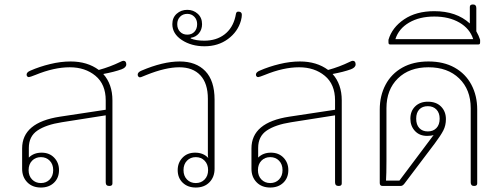

<svg xmlns="http://www.w3.org/2000/svg" viewBox="-20 -832 2241 859"><path d="M79 -77V-168Q79 -284 248 -310L453 -341V-383Q453 -455 407 -493Q361 -531 292 -531Q222 -531 139 -497Q114 -487 109 -487Q105 -487 102 -490Q99 -493 99 -498Q99 -509 116 -516Q157 -534 204.5 -545.5Q252 -557 296 -557Q371 -557 422 -519Q473 -533 518 -555Q528 -560 532 -560Q545 -560 545 -544Q545 -530 524 -522Q491 -510 442 -501Q483 -455 483 -383V-11Q483 0 469 0Q453 0 453 -16V-316L256 -285Q186 -274 147.5 -248Q109 -222 109 -170V-127Q131 -149 166 -149Q201 -149 222.5 -126.5Q244 -104 244 -71Q244 -36 221.5 -14.5Q199 7 163 7Q125 7 102 -16.5Q79 -40 79 -77ZM218 -71Q218 -97 202.5 -113Q187 -129 163 -129Q139 -129 123.5 -113Q108 -97 108 -71Q108 -45 123.5 -29Q139 -13 163 -13Q187 -13 202.5 -29Q218 -45 218 -71Z M775 -71Q775 -104 796.5 -126.5Q818 -149 853 -149Q890 -149 912 -125Q910 -130 910 -138V-390Q910 -459 876.5 -495Q843 -531 782 -531Q721 -531 636 -497Q630 -495 620 -490.5Q610 -486 606 -486Q602 -486 599 -489.5Q596 -493 596 -498Q596 -509 613 -516Q709 -557 784 -557Q857 -557 898.5 -514Q940 -471 940 -386V-77Q940 -40 917 -16.5Q894 7 856 7Q820 7 797.5 -14.5Q775 -36 775 -71ZM911 -71Q911 -97 895.5 -113Q880 -129 856 -129Q832 -129 816.5 -113Q801 -97 801 -71Q801 -45 816.5 -29Q832 -13 856 -13Q880 -13 895.5 -29Q911 -45 911 -71Z M751 -724Q751 -753 770.5 -770.5Q790 -788 818 -788Q845 -788 864.5 -770.5Q884 -753 884 -724Q884 -700 870 -683Q856 -666 834 -663L833 -660Q856 -650 894 -650Q948 -650 984.5 -678Q1021 -706 1033 -757Q1034 -760 1035 -767Q1036 -774 1038.5 -777Q1041 -780 1046 -780Q1062 -780 1062 -766Q1062 -755 1058 -740Q1044 -690 1000 -657.5Q956 -625 895 -625Q836 -625 793.5 -653Q751 -681 751 -724ZM862 -724Q862 -744 849.5 -757Q837 -770 818 -770Q798 -770 785.5 -757Q773 -744 773 -724Q773 -703 785.5 -690Q798 -677 818 -677Q838 -677 850 -690Q862 -703 862 -724Z M1105 -77V-168Q1105 -284 1274 -310L1479 -341V-383Q1479 -455 1433 -493Q1387 -531 1318 -531Q1248 -531 1165 -497Q1140 -487 1135 -487Q1131 -487 1128 -490Q1125 -493 1125 -498Q1125 -509 1142 -516Q1183 -534 1230.5 -545.5Q1278 -557 1322 -557Q1397 -557 1448 -519Q1499 -533 1544 -555Q1554 -560 1558 -560Q1571 -560 1571 -544Q1571 -530 1550 -522Q1517 -510 1468 -501Q1509 -455 1509 -383V-11Q1509 0 1495 0Q1479 0 1479 -16V-316L1282 -285Q1212 -274 1173.5 -248Q1135 -222 1135 -170V-127Q1157 -149 1192 -149Q1227 -149 1248.5 -126.5Q1270 -104 1270 -71Q1270 -36 1247.5 -14.5Q1225 7 1189 7Q1151 7 1128 -16.5Q1105 -40 1105 -77ZM1244 -71Q1244 -97 1228.5 -113Q1213 -129 1189 -129Q1165 -129 1149.5 -113Q1134 -97 1134 -71Q1134 -45 1149.5 -29Q1165 -13 1189 -13Q1213 -13 1228.5 -29Q1244 -45 1244 -71Z M1679 -13V-342Q1679 -404 1705 -453Q1731 -502 1780 -529.5Q1829 -557 1897 -557Q1965 -557 2014 -529.5Q2063 -502 2089 -453Q2115 -404 2115 -342V-11Q2115 0 2101 0Q2086 0 2086 -16V-348Q2086 -431 2034.5 -481Q1983 -531 1897 -531Q1811 -531 1760 -481Q1709 -431 1709 -348V-113Q1709 -53 1707 -24H1767L1920 -228Q1909 -224 1891 -224Q1857 -224 1836.5 -246Q1816 -268 1816 -301Q1816 -335 1837.5 -356Q1859 -377 1894 -377Q1932 -377 1953.5 -355Q1975 -333 1975 -299Q1975 -271 1963.5 -248.5Q1952 -226 1925 -190L1789 -10Q1785 -5 1781 -2.5Q1777 0 1771 0H1692Q1679 0 1679 -13ZM1947 -301Q1947 -327 1932.5 -342Q1918 -357 1894 -357Q1870 -357 1856 -342.5Q1842 -328 1842 -301Q1842 -274 1856 -259Q1870 -244 1894 -244Q1918 -244 1932.5 -259Q1947 -274 1947 -301Z M1718 -643V-654Q1734 -709 1788 -745.5Q1842 -782 1923 -782Q2022 -782 2082 -727V-801Q2082 -812 2096 -812Q2111 -812 2111 -796V-692Q2122 -673 2128 -654V-643Q2128 -637 2126 -635Q2124 -633 2119 -633H1727Q1722 -633 1720 -635Q1718 -637 1718 -643ZM2097 -657Q2082 -704 2035.5 -731Q1989 -758 1923 -758Q1857 -758 1810.5 -731Q1764 -704 1749 -657Z"/></svg>

Font: Maitree ExtraLight
Style: Regular
Weight: 275
Designer: CadsonDemak Team
Foundry: CadsonDemak
Version: Version 1.003